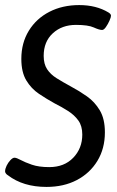

<svg xmlns="http://www.w3.org/2000/svg" viewBox="-21 -731 461 756"><path d="M162 5Q70 5 10 -41Q6 -43 2.5 -47.5Q-1 -52 -1 -56Q-1 -66 5 -78.5Q11 -91 20 -100.5Q29 -110 36 -110Q44 -110 60.5 -101Q77 -92 104.5 -82.5Q132 -73 173 -73Q232 -73 267.5 -110Q303 -147 303 -201Q303 -235 287.5 -256.5Q272 -278 247 -294Q222 -310 194 -324Q163 -341 132.5 -361.5Q102 -382 82.5 -414.5Q63 -447 63 -499Q63 -562 92.5 -610Q122 -658 173.5 -684.5Q225 -711 291 -711Q358 -711 406 -682Q416 -676 416 -669Q416 -663 410 -649.5Q404 -636 396 -624.5Q388 -613 381 -613Q370 -613 348 -623Q326 -633 278 -633Q223 -633 187 -600Q151 -567 151 -511Q151 -479 164.5 -458.5Q178 -438 202 -423Q226 -408 259 -390Q291 -373 321.5 -351.5Q352 -330 372 -296.5Q392 -263 392 -210Q392 -146 362.5 -97.5Q333 -49 281.5 -22Q230 5 162 5Z"/></svg>

Font: Asap Condensed Condensed Regular
Style: Italic
Weight: 400
Width: 3
Italic angle: -6°
Designer: Pablo Cosgaya
Foundry: Omnibus-Type
Version: Version 3.001; ttfautohint (v1.8.4.7-5d5b)